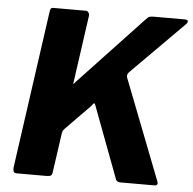

<svg xmlns="http://www.w3.org/2000/svg" viewBox="-53 -795 851 848"><g transform="rotate(5 373.0 -371.0)"><path d="M673 -21Q682 0 661 0H511Q492 0 488 -20L370 -334Q367 -341 362.5 -336Q358 -331 351 -322L247 -216Q243 -212 239.5 -207Q236 -202 235 -194L210 -19Q209 -8 203.5 -4Q198 0 185 0H52Q41 0 38 -7Q35 -14 36 -25L135 -728Q137 -737 140 -739.5Q143 -742 150 -742H294Q301 -742 305.5 -735.5Q310 -729 309 -720L267 -422Q265 -412 268.5 -416Q272 -420 277 -426L562 -729Q570 -738 576.5 -740Q583 -742 597 -742H730Q744 -742 746 -736.5Q748 -731 740 -722L510 -491Q504 -485 501.5 -480Q499 -475 500 -466L673 -21Z"/></g></svg>

Font: Libre Franklin
Style: Bold Italic
Weight: 700
Italic angle: -8°
Designer: Pablo Impallari, Rodrigo Fuenzalida, Nhung Nguyen
Foundry: Impallari Type
Version: Version 3.000